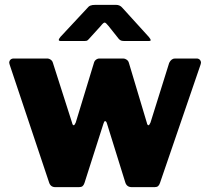

<svg xmlns="http://www.w3.org/2000/svg" viewBox="-20 -771 865 791"><path d="M808 -512 806 -504 639 -17Q636 -8 631 -4Q626 0 617 0H523Q502 0 496 -20L421 -261Q418 -272 413 -272Q409 -272 406 -261L328 -17Q325 -8 320 -4Q315 0 305 0H208Q188 0 182 -20L20 -504L18 -512Q18 -520 23 -525Q28 -530 37 -530H174Q182 -530 189 -525Q196 -520 198 -512L277 -265Q279 -255 284 -255Q287 -255 292 -266L367 -512Q369 -520 375.5 -525Q382 -530 390 -530H488Q495 -530 502 -525Q509 -520 511 -512L585 -265Q587 -255 592 -255Q595 -255 600 -266L677 -512Q686 -530 701 -530H790Q798 -530 803 -525Q808 -520 808 -512ZM427 -664Q422 -670 418 -674Q414 -678 411 -678Q406 -678 395 -664L346 -610Q341 -604 337 -603Q333 -602 322 -602H231Q222 -602 222 -607Q222 -610 229 -619L339 -737Q345 -745 352.5 -748Q360 -751 373 -751H458Q474 -751 484 -739L593 -619Q601 -609 601 -606Q601 -602 592 -602H495Q485 -602 480 -603.5Q475 -605 470 -610Z"/></svg>

Font: Libre Franklin ExtraBold
Style: Regular
Weight: 800
Designer: Pablo Impallari, Rodrigo Fuenzalida
Foundry: Impallari Type
Version: Version 1.002; ttfautohint (v1.5)